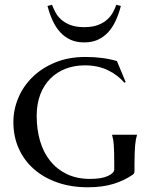

<svg xmlns="http://www.w3.org/2000/svg" viewBox="-20 -773 632 805"><path d="M543.9 -59.1Q543.9 -52.7 542.7 -48.3Q541.5 -43.9 537.1 -41Q502.4 -16.6 456.3 -2.2Q410.2 12.2 348.1 12.2Q278.3 12.2 220.9 -7.8Q163.6 -27.8 122.6 -63.7Q81.5 -99.6 58.8 -149.9Q36.1 -200.2 36.1 -261.2Q36.1 -313.5 56.9 -362.8Q77.6 -412.1 116.7 -450.2Q155.8 -488.3 211.7 -511.2Q267.6 -534.2 337.9 -534.2Q374.5 -534.2 407.2 -530Q439.9 -525.9 470.2 -517.1L506.8 -429.2L502 -425.8Q472.7 -459.5 431.2 -479.2Q389.6 -499 335.9 -499Q292 -499 255.1 -484.9Q218.3 -470.7 191.2 -443.6Q164.1 -416.5 148.9 -377Q133.8 -337.4 133.8 -287.1Q133.8 -230.5 147.9 -182.1Q162.1 -133.8 190.4 -98.4Q218.8 -63 260.5 -43Q302.2 -22.9 357.9 -22.9Q405.8 -22.9 432.4 -35.2Q459 -47.4 459 -63V-88.9Q459 -114.3 458.5 -132.8Q458 -151.4 457 -164.8Q456.1 -178.2 454.3 -188Q452.6 -197.8 450.2 -206.1V-208H554.2V-206.1Q551.8 -198.7 549.8 -188.5Q547.9 -178.2 546.6 -164.1Q545.4 -149.9 544.7 -130.9Q543.9 -111.8 543.9 -86.9ZM333 -595.2Q300.3 -595.2 275.6 -606.4Q251 -617.7 232.4 -637.9Q213.9 -658.2 200.9 -686.3Q188 -714.4 179.2 -748L198.2 -752.9Q203.6 -738.3 212.2 -721.9Q220.7 -705.6 235.8 -691.7Q251 -677.7 274.4 -668.5Q297.9 -659.2 333 -659.2Q368.2 -659.2 391.6 -668.5Q415 -677.7 430.2 -691.7Q445.3 -705.6 453.9 -721.9Q462.4 -738.3 467.8 -752.9L486.8 -748Q478 -714.4 465.1 -686.3Q452.1 -658.2 433.6 -637.9Q415 -617.7 390.4 -606.4Q365.7 -595.2 333 -595.2Z"/></svg>

Font: Marcellus SC
Style: Regular
Weight: 400
Designer: Astigmatic (AOETI)
Foundry: Astigmatic (AOETI)
Version: Version 1.001